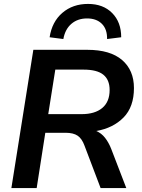

<svg xmlns="http://www.w3.org/2000/svg" viewBox="-20 -959 726 979"><path d="M38 0 150 -705H425Q542 -705 602.5 -653Q663 -601 663 -510Q663 -414 610 -360Q557 -306 471 -291Q497 -280 515.5 -256.5Q534 -233 547 -200L624 0H493L411 -216Q398 -252 376 -267Q354 -282 314 -282H211L167 0ZM226 -377H396Q464 -377 501.5 -408.5Q539 -440 539 -500Q539 -552 507 -578Q475 -604 406 -604H262ZM303 -760 233 -769Q245 -848 298 -893.5Q351 -939 429 -939Q506 -939 552 -892.5Q598 -846 598 -769L526 -760Q527 -810 499.5 -837.5Q472 -865 424 -865Q376 -865 344 -837.5Q312 -810 303 -760Z"/></svg>

Font: Nunito Sans
Style: Bold Italic
Weight: 700
Italic angle: -9°
Designer: Vernon Adams
Foundry: Vernon Adams
Version: Version 3.006; ttfautohint (v1.8.3)